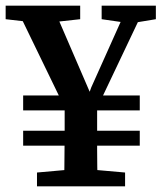

<svg xmlns="http://www.w3.org/2000/svg" viewBox="-23 -660 572 680"><path d="M304 -242H224L31 -640H163L305 -311H286L300 -350L430 -640H493ZM110 -579 -3 -592V-640H261V-592L143 -579ZM243 -61H284L420 -49V0H108V-49ZM206 -187V-310H321V-187Q321 -157 321 -128.5Q321 -100 321.5 -69.5Q322 -39 323 0H204Q205 -38 205 -68.5Q205 -99 205.5 -127.5Q206 -156 206 -187ZM427 -579 337 -592V-640H529V-592L450 -579ZM59 -144V-197H472V-144ZM59 -269V-322H472V-269Z"/></svg>

Font: Source Serif 4 18pt SemiBold
Style: Regular
Weight: 600
Designer: Frank Grießhammer
Foundry: Adobe Systems Incorporated
Version: Version 4.004;hotconv 1.0.116;makeotfexe 2.5.65601